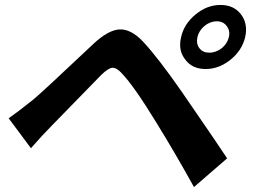

<svg xmlns="http://www.w3.org/2000/svg" viewBox="-20 -762 1040 776"><path d="M786 -567Q800 -549 826 -549Q852 -549 876 -567Q899 -586 905 -612Q911 -638 896 -657Q882 -676 856 -676Q830 -676 806 -657Q784 -638 778 -612Q772 -586 786 -567ZM771 -704Q817 -742 871 -742Q925 -742 954 -704Q983 -666 971 -612Q958 -558 912 -521Q865 -483 811 -483Q757 -483 729 -521Q699 -558 712 -612Q724 -666 771 -704ZM15 -284Q58 -314 115 -360Q148 -387 359 -586Q417 -640 462 -643Q508 -646 557 -595Q618 -530 714 -392Q875 -158 898 -122L764 -6Q690 -140 611 -268Q521 -415 472 -466Q451 -489 434 -488Q418 -487 390 -460Q392 -462 191 -256Q155 -220 105 -163Z"/></svg>

Font: KaiGen Gothic CN Bold
Style: Bold
Weight: 700
Designer: Ryoko NISHIZUKA  (kana & ideographs); Paul D. Hunt (Latin, Greek & Cyrillic); Wenlong ZHANG  (bopomofo); Sandoll Communi
Foundry: Adobe Systems Incorporated
Version: Version 1.002.20150501